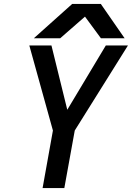

<svg xmlns="http://www.w3.org/2000/svg" viewBox="-20 -956 670 976"><path d="M249 -292.5 129 -725H241.5L322 -398L518 -725H630.5L360 -292.5L307 0H196.5ZM347 -936H492.5L613.5 -761.5H493L412 -871.5L286 -761.5H152Z"/></svg>

Font: JuliaMono Medium
Style: Italic
Weight: 500
Italic angle: -9°
Monospace: yes
Designer: cormullion
Foundry: corm
Version: Version 0.054; ttfautohint (v1.8.4)